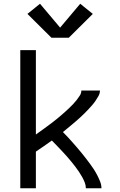

<svg xmlns="http://www.w3.org/2000/svg" viewBox="-20 -1002 640 1022"><path d="M88 0V-735H171V-286Q183 -295 194.5 -303Q206 -311 217.5 -319.5Q229 -328 240.5 -336.5Q252 -345 263 -353.5Q274 -362 285 -371Q296 -380 307 -389.5Q318 -399 328.5 -408.5Q339 -418 349.5 -428Q360 -438 369.5 -448Q379 -458 388 -469.5Q397 -481 405 -493.5Q413 -506 413 -520H512Q512 -505 504.5 -491.5Q497 -478 488.5 -465.5Q480 -453 470 -441.5Q460 -430 450 -419.5Q440 -409 429 -398Q418 -387 407 -377Q396 -367 384.5 -357Q373 -347 361.5 -337.5Q350 -328 338.5 -318.5Q327 -309 315 -299Q328 -286 340.5 -272.5Q353 -259 365 -245.5Q377 -232 389 -218Q401 -204 413 -189.5Q425 -175 436 -160.5Q447 -146 458 -131.5Q469 -117 479 -101.5Q489 -86 497.5 -69.5Q506 -53 513 -35.5Q520 -18 520 0H437Q437 -16 431 -31Q425 -46 417.5 -59.5Q410 -73 401 -86.5Q392 -100 382.5 -112.5Q373 -125 363 -137.5Q353 -150 342.5 -162Q332 -174 321.5 -185.5Q311 -197 300 -208.5Q289 -220 278 -231.5Q267 -243 256 -254Q235 -239 213.5 -224Q192 -209 171 -195V0ZM346 -801H254L126 -928L193 -982L300 -855L407 -982L474 -928Z"/></svg>

Font: Bmono
Style: Regular
Weight: 400
Monospace: yes
Designer: Belleve Invis
Foundry: Belleve Invis
Version: Version 11.2.2; ttfautohint (v1.8.2)